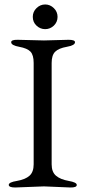

<svg xmlns="http://www.w3.org/2000/svg" viewBox="-20 -830 380 855"><path d="M219.7 -715.8Q203.1 -700.2 181.2 -700.2Q159.2 -700.2 142.6 -715.8Q126 -731.4 126 -754.9Q126 -777.8 142.6 -793.9Q159.2 -810.1 181.2 -810.1Q203.1 -810.1 219.7 -793.9Q236.3 -777.8 236.3 -754.9Q236.3 -731.9 219.7 -715.8ZM55.7 -24.4Q92.8 -30.8 111.3 -47.4Q129.9 -64 129.9 -98.1V-549.8Q129.9 -585 115.7 -600.1Q101.1 -615.2 65.4 -621.6Q29.8 -627.9 29.8 -642.1Q29.8 -653.3 59.1 -652.8L175.8 -649.9L285.2 -652.8Q314 -652.8 314 -642.1Q314 -627.9 277.8 -621.6Q241.2 -615.2 225.6 -599.6Q210 -584 210 -549.8V-98.1Q210 -64 229.5 -47.4Q249 -30.8 285.6 -24.4Q322.3 -18.1 321.8 -6.3Q321.8 5.4 293 4.9L175.8 0L47.9 4.9Q19 4.9 19 -6.8Q19 -18.6 55.7 -24.4Z"/></svg>

Font: EBGaramond
Style: Regular
Weight: 400
Version: Version 000.012g